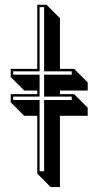

<svg xmlns="http://www.w3.org/2000/svg" viewBox="-20 -718 428 805"><path d="M291 -323.2 347.7 -266.6V-232.4H231.4V66.4H192.4L136.2 9.8V-232.4H81.5L24.9 -289.1V-323.2H136.2V-338.4H81.5L24.9 -395V-429.2H136.2V-698.2H174.8L231.4 -641.6V-429.2H291L347.7 -372.6V-338.4H231.4V-323.2ZM280.8 -313H165V-404.8H280.8V-418.9H165V-688H146V-418.9H35.2V-404.8H146V-313H35.2V-298.8H146V0H165V-298.8H280.8Z"/></svg>

Font: Linux Biolinum Shadow O
Style: Regular
Weight: 400
Designer: Philipp H. Poll
Foundry: Philipp H. Poll
Version: Version 1.0.4